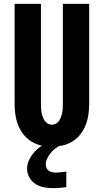

<svg xmlns="http://www.w3.org/2000/svg" viewBox="-20 -755 540 999"><path d="M250 8Q222 8 194.5 2Q167 -4 143 -19Q119 -34 101.5 -56.5Q84 -79 74 -105Q64 -131 60 -159Q56 -187 56 -215V-735H193V-215Q193 -204 193.5 -192.5Q194 -181 196 -170Q198 -159 202 -148Q206 -137 212 -127.5Q218 -118 228.5 -112Q239 -106 250 -106Q261 -106 271.5 -112Q282 -118 288 -127.5Q294 -137 298 -148Q302 -159 304 -170Q306 -181 306.5 -192.5Q307 -204 307 -215V-735H444V-215Q444 -187 440 -159Q436 -131 426 -105Q416 -79 398.5 -56.5Q381 -34 357 -19Q333 -4 305.5 2Q278 8 250 8ZM256 224Q232 224 208.5 219.5Q185 215 165 202.5Q145 190 133 168.5Q121 147 121 123Q121 103 128.5 84Q136 65 148 49Q160 33 175.5 19.5Q191 6 209 -4L216 -8H298V0Q283 6 269 16.5Q255 27 244.5 40Q234 53 226 68.5Q218 84 218 101Q218 110 222 119Q226 128 234 133.5Q242 139 251.5 141Q261 143 270 143Q284 143 297.5 141Q311 139 325 138V219Q308 221 290.5 222.5Q273 224 256 224Z"/></svg>

Font: Iosevka SS04 Heavy
Style: Regular
Weight: 900
Monospace: yes
Designer: Belleve Invis
Foundry: Belleve Invis
Version: Version 19.0.0; ttfautohint (v1.8.4)